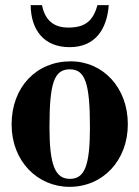

<svg xmlns="http://www.w3.org/2000/svg" viewBox="-20 -711 540 745"><path d="M329 -218C329 -69 309 -17 251 -17C193 -17 172 -73 172 -218C172 -389 190 -442 251 -442C310 -442 329 -389 329 -218ZM476 -229C476 -371 380 -473 254 -473C122 -473 25 -374 25 -228C25 -86 125 14 250 14C379 14 476 -88 476 -229ZM358 -691C341 -627 307 -604 245 -604C191 -604 155 -630 143 -691H99C100 -595 150 -528 250 -528C349 -528 395 -597 402 -691Z"/></svg>

Font: XITS Math
Style: Bold
Weight: 700
Designer: MicroPress Inc., with final additions and corrections provided by Coen Hoffman, Elsevier (retired)
Version: Version 1.302